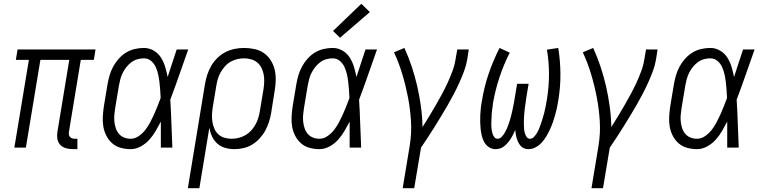

<svg xmlns="http://www.w3.org/2000/svg" viewBox="-20 -782 4040 1017"><path d="M366 8Q347 8 329 3Q311 -2 299 -15Q287 -28 284 -46Q281 -64 284 -83L347 -465H194L117 0H56L133 -465H64L73 -520H486L477 -465H408L345 -83Q344 -76 345 -69Q346 -62 350.5 -57Q355 -52 361.5 -49.5Q368 -47 375 -47H390V8Z M672 8Q645 8 619.5 1Q594 -6 575 -22.5Q556 -39 544 -62Q532 -85 527.5 -110.5Q523 -136 524.5 -163Q526 -190 530 -218L550 -338Q554 -361 561 -384.5Q568 -408 580 -430Q592 -452 609.5 -471.5Q627 -491 648.5 -504Q670 -517 694.5 -522.5Q719 -528 742 -528Q771 -528 795 -513.5Q819 -499 833 -476.5Q847 -454 855 -427.5Q863 -401 868 -374Q880 -411 892 -447.5Q904 -484 916 -520H977Q953 -453 930 -386.5Q907 -320 882 -254Q886 -191 888 -127Q890 -63 893 0H832Q832 -34 832 -68.5Q832 -103 832 -138Q819 -113 804.5 -88Q790 -63 770.5 -41.5Q751 -20 725 -6Q699 8 672 8ZM672 -47Q695 -47 715.5 -61.5Q736 -76 750.5 -95Q765 -114 776 -135Q787 -156 796.5 -177Q806 -198 814.5 -220Q823 -242 831 -263Q830 -285 828.5 -306Q827 -327 824.5 -348Q822 -369 817.5 -389Q813 -409 804.5 -427.5Q796 -446 780 -459.5Q764 -473 742 -473Q725 -473 707.5 -468Q690 -463 675.5 -452Q661 -441 649.5 -426.5Q638 -412 630 -396Q622 -380 617.5 -363Q613 -346 610 -329L590 -209Q587 -190 585.5 -172Q584 -154 586 -136.5Q588 -119 593.5 -102.5Q599 -86 610 -73Q621 -60 637.5 -53.5Q654 -47 672 -47Z M975 215 1066 -338Q1070 -362 1078 -386.5Q1086 -411 1099 -433.5Q1112 -456 1131.5 -475Q1151 -494 1174.5 -506Q1198 -518 1223 -523Q1248 -528 1272 -528Q1301 -528 1328.5 -522Q1356 -516 1377.5 -501Q1399 -486 1413.5 -463.5Q1428 -441 1434.5 -414.5Q1441 -388 1440.5 -359.5Q1440 -331 1435 -302L1416 -182Q1412 -159 1404.5 -135.5Q1397 -112 1385 -90Q1373 -68 1355 -48.5Q1337 -29 1315.5 -16Q1294 -3 1269.5 2.5Q1245 8 1221 8Q1196 8 1172 1Q1148 -6 1130.5 -22Q1113 -38 1103 -59.5Q1093 -81 1089 -106L1036 215ZM1207 -47Q1225 -47 1243.5 -51.5Q1262 -56 1279 -65.5Q1296 -75 1309.5 -89.5Q1323 -104 1332.5 -121Q1342 -138 1347.5 -155.5Q1353 -173 1356 -191L1376 -311Q1379 -331 1379.5 -350.5Q1380 -370 1376.5 -388.5Q1373 -407 1364.5 -423.5Q1356 -440 1342 -451.5Q1328 -463 1309.5 -468Q1291 -473 1272 -473Q1254 -473 1235.5 -468.5Q1217 -464 1200.5 -454.5Q1184 -445 1171 -430Q1158 -415 1148.5 -398.5Q1139 -382 1134 -364.5Q1129 -347 1126 -329L1107 -215Q1104 -195 1103 -175.5Q1102 -156 1105 -137Q1108 -118 1115.5 -100.5Q1123 -83 1136.5 -70.5Q1150 -58 1168.5 -52.5Q1187 -47 1207 -47Z M1672 8Q1645 8 1619.5 1Q1594 -6 1575 -22.5Q1556 -39 1544 -62Q1532 -85 1527.5 -110.5Q1523 -136 1524.5 -163Q1526 -190 1530 -218L1550 -338Q1554 -361 1561 -384.5Q1568 -408 1580 -430Q1592 -452 1609.5 -471.5Q1627 -491 1648.5 -504Q1670 -517 1694.5 -522.5Q1719 -528 1742 -528Q1771 -528 1795 -513.5Q1819 -499 1833 -476.5Q1847 -454 1855 -427.5Q1863 -401 1868 -374Q1880 -411 1892 -447.5Q1904 -484 1916 -520H1977Q1953 -453 1930 -386.5Q1907 -320 1882 -254Q1886 -191 1888 -127Q1890 -63 1893 0H1832Q1832 -34 1832 -68.5Q1832 -103 1832 -138Q1819 -113 1804.5 -88Q1790 -63 1770.5 -41.5Q1751 -20 1725 -6Q1699 8 1672 8ZM1672 -47Q1695 -47 1715.5 -61.5Q1736 -76 1750.5 -95Q1765 -114 1776 -135Q1787 -156 1796.5 -177Q1806 -198 1814.5 -220Q1823 -242 1831 -263Q1830 -285 1828.5 -306Q1827 -327 1824.5 -348Q1822 -369 1817.5 -389Q1813 -409 1804.5 -427.5Q1796 -446 1780 -459.5Q1764 -473 1742 -473Q1725 -473 1707.5 -468Q1690 -463 1675.5 -452Q1661 -441 1649.5 -426.5Q1638 -412 1630 -396Q1622 -380 1617.5 -363Q1613 -346 1610 -329L1590 -209Q1587 -190 1585.5 -172Q1584 -154 1586 -136.5Q1588 -119 1593.5 -102.5Q1599 -86 1610 -73Q1621 -60 1637.5 -53.5Q1654 -47 1672 -47ZM1781 -582 1744 -618 1894 -762 1939 -718Z M2113 215 2150 -9Q2161 -75 2157 -140Q2153 -205 2141 -267Q2129 -329 2111 -389Q2093 -449 2067 -505L2122 -528Q2144 -480 2161 -429Q2178 -378 2190 -325.5Q2202 -273 2209.5 -218.5Q2217 -164 2218 -109Q2236 -137 2253.5 -166Q2271 -195 2288 -224.5Q2305 -254 2321 -283.5Q2337 -313 2351 -343.5Q2365 -374 2376.5 -405Q2388 -436 2393 -468L2402 -520H2463L2455 -468Q2450 -437 2438.5 -406Q2427 -375 2413.5 -345Q2400 -315 2384.5 -285.5Q2369 -256 2352.5 -227Q2336 -198 2318.5 -169.5Q2301 -141 2283.5 -112.5Q2266 -84 2247.5 -56Q2229 -28 2210 0L2174 215Z M2605 8Q2586 8 2570.5 -2Q2555 -12 2546 -27.5Q2537 -43 2532.5 -61Q2528 -79 2526 -97.5Q2524 -116 2523.5 -134.5Q2523 -153 2524 -172.5Q2525 -192 2527 -211Q2529 -230 2533 -249Q2544 -320 2568 -390.5Q2592 -461 2626 -528L2680 -503Q2648 -440 2626 -373.5Q2604 -307 2592 -240Q2591 -230 2589.5 -219Q2588 -208 2586.5 -197.5Q2585 -187 2584.5 -176.5Q2584 -166 2583.5 -155.5Q2583 -145 2582.5 -134.5Q2582 -124 2582.5 -113.5Q2583 -103 2584.5 -93Q2586 -83 2589 -73.5Q2592 -64 2598.5 -55.5Q2605 -47 2616 -47Q2627 -47 2636.5 -56.5Q2646 -66 2652.5 -77Q2659 -88 2664 -99Q2669 -110 2673 -121.5Q2677 -133 2680.5 -144.5Q2684 -156 2687 -167.5Q2690 -179 2692.5 -190.5Q2695 -202 2697.5 -213.5Q2700 -225 2702 -236.5Q2704 -248 2706 -260L2719 -338H2780L2767 -260Q2766 -248 2764 -236.5Q2762 -225 2760.5 -213.5Q2759 -202 2758 -190.5Q2757 -179 2756 -167.5Q2755 -156 2755 -144.5Q2755 -133 2755 -121.5Q2755 -110 2756 -99Q2757 -88 2760 -77Q2763 -66 2769.5 -56.5Q2776 -47 2787 -47Q2799 -47 2808 -56.5Q2817 -66 2823.5 -76.5Q2830 -87 2834.5 -98Q2839 -109 2843 -120Q2847 -131 2850.5 -142.5Q2854 -154 2857.5 -165.5Q2861 -177 2863.5 -188Q2866 -199 2868.5 -210.5Q2871 -222 2873 -233.5Q2875 -245 2877 -256Q2888 -323 2888 -389Q2888 -455 2877 -519L2937 -528Q2948 -461 2948.5 -390.5Q2949 -320 2937 -249Q2934 -230 2930 -211Q2926 -192 2920.5 -172.5Q2915 -153 2908.5 -134.5Q2902 -116 2893.5 -97.5Q2885 -79 2874.5 -61Q2864 -43 2850 -27.5Q2836 -12 2817.5 -2Q2799 8 2780 8Q2768 8 2757 4Q2746 0 2738.5 -8.5Q2731 -17 2726 -27Q2721 -37 2717.5 -48Q2714 -59 2712 -70.5Q2710 -82 2709 -94Q2704 -82 2698.5 -70.5Q2693 -59 2686 -48Q2679 -37 2670.5 -27Q2662 -17 2652 -8.5Q2642 0 2629.5 4Q2617 8 2605 8Z M3113 215 3150 -9Q3161 -75 3157 -140Q3153 -205 3141 -267Q3129 -329 3111 -389Q3093 -449 3067 -505L3122 -528Q3144 -480 3161 -429Q3178 -378 3190 -325.5Q3202 -273 3209.5 -218.5Q3217 -164 3218 -109Q3236 -137 3253.5 -166Q3271 -195 3288 -224.5Q3305 -254 3321 -283.5Q3337 -313 3351 -343.5Q3365 -374 3376.5 -405Q3388 -436 3393 -468L3402 -520H3463L3455 -468Q3450 -437 3438.5 -406Q3427 -375 3413.5 -345Q3400 -315 3384.5 -285.5Q3369 -256 3352.5 -227Q3336 -198 3318.5 -169.5Q3301 -141 3283.5 -112.5Q3266 -84 3247.5 -56Q3229 -28 3210 0L3174 215Z M3672 8Q3645 8 3619.5 1Q3594 -6 3575 -22.5Q3556 -39 3544 -62Q3532 -85 3527.5 -110.5Q3523 -136 3524.5 -163Q3526 -190 3530 -218L3550 -338Q3554 -361 3561 -384.5Q3568 -408 3580 -430Q3592 -452 3609.5 -471.5Q3627 -491 3648.5 -504Q3670 -517 3694.5 -522.5Q3719 -528 3742 -528Q3771 -528 3795 -513.5Q3819 -499 3833 -476.5Q3847 -454 3855 -427.5Q3863 -401 3868 -374Q3880 -411 3892 -447.5Q3904 -484 3916 -520H3977Q3953 -453 3930 -386.5Q3907 -320 3882 -254Q3886 -191 3888 -127Q3890 -63 3893 0H3832Q3832 -34 3832 -68.5Q3832 -103 3832 -138Q3819 -113 3804.5 -88Q3790 -63 3770.5 -41.5Q3751 -20 3725 -6Q3699 8 3672 8ZM3672 -47Q3695 -47 3715.5 -61.5Q3736 -76 3750.5 -95Q3765 -114 3776 -135Q3787 -156 3796.5 -177Q3806 -198 3814.5 -220Q3823 -242 3831 -263Q3830 -285 3828.5 -306Q3827 -327 3824.5 -348Q3822 -369 3817.5 -389Q3813 -409 3804.5 -427.5Q3796 -446 3780 -459.5Q3764 -473 3742 -473Q3725 -473 3707.5 -468Q3690 -463 3675.5 -452Q3661 -441 3649.5 -426.5Q3638 -412 3630 -396Q3622 -380 3617.5 -363Q3613 -346 3610 -329L3590 -209Q3587 -190 3585.5 -172Q3584 -154 3586 -136.5Q3588 -119 3593.5 -102.5Q3599 -86 3610 -73Q3621 -60 3637.5 -53.5Q3654 -47 3672 -47Z"/></svg>

Font: Iosevka SS04 Light Oblique
Style: Regular
Weight: 300
Italic angle: -9°
Monospace: yes
Designer: Belleve Invis
Foundry: Belleve Invis
Version: Version 19.0.0; ttfautohint (v1.8.4)